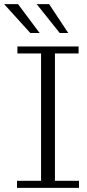

<svg xmlns="http://www.w3.org/2000/svg" viewBox="-63 -906 421 926"><path d="M19 0V-34H135V-648H21V-682H316V-648H202V-34H318V0ZM83 -747 -43 -886H24L128 -747ZM225 -747 114 -886H174L266 -747Z"/></svg>

Font: Montagu Slab 144pt Light
Style: Regular
Weight: 300
Designer: Florian Karsten
Foundry: Florian Karsten
Version: Version 1.000